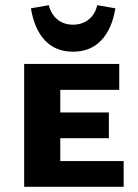

<svg xmlns="http://www.w3.org/2000/svg" viewBox="-20 -719 533 739"><path d="M73 0V-473H212V0ZM123 0V-99H456V0ZM123 -187V-286H399V-187ZM123 -373V-473H439V-373ZM261 -520Q194 -520 153 -563.5Q112 -607 99 -687L168 -699Q176 -665 200.5 -644.5Q225 -624 261 -624Q297 -624 322 -644.5Q347 -665 354 -699L424 -687Q411 -607 369.5 -563.5Q328 -520 261 -520Z"/></svg>

Font: Ysabeau SC ExtraBold
Style: Regular
Weight: 800
Designer: Christian Thalmann (Catharsis Fonts)
Version: Version 2.001;gftools[0.9.30]; featfreeze: smcp